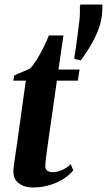

<svg xmlns="http://www.w3.org/2000/svg" viewBox="-20 -821 475 852"><path d="M192.5 -183.5Q189 -159 186.5 -139.8Q184 -120.5 182.5 -106.8Q181 -93 181 -84Q181 -69.5 190.5 -63.2Q200 -57 212.5 -57Q233.5 -57 255.2 -66.5Q277 -76 294 -92.5L305 -65Q285.5 -41 256.5 -24Q227.5 -7 194.2 2Q161 11 127.5 11Q86.5 11 61.8 -9Q37 -29 39.5 -67Q40 -72.5 41.2 -82.5Q42.5 -92.5 44.5 -107.5Q46.5 -122.5 49.5 -142.8Q52.5 -163 56.5 -189.5L94.5 -463H39L43.5 -486.5L113 -516.5Q127.5 -531 143.5 -557Q159.5 -583 173.8 -612Q188 -641 197 -663.5H261.5L239.5 -512.5H333L325.5 -463H232.5ZM338.5 -553 311 -559.5 309.5 -563Q317 -609.5 322.2 -650.2Q327.5 -691 332 -726Q334 -744.5 334.5 -762.2Q335 -780 334.5 -794L337.5 -801H433.5Q435 -793.5 434.5 -789.2Q434 -785 433.5 -770.5Q432.5 -737 420.5 -701.2Q408.5 -665.5 387.5 -628.2Q366.5 -591 338.5 -553Z"/></svg>

Font: Merriweather 120pt
Style: Bold Italic
Weight: 700
Italic angle: -7.8°
Version: Version 2.101